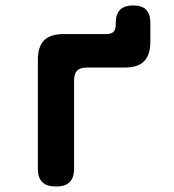

<svg xmlns="http://www.w3.org/2000/svg" viewBox="-20 -675 640 705"><path d="M186 10Q152 10 135.5 -6Q119 -22 119 -56V-456Q119 -504 142 -527Q165 -550 214 -550H372Q388 -550 396.5 -558Q405 -566 405 -583V-591Q405 -623 421 -639Q437 -655 469 -655Q501 -655 516.5 -639.5Q532 -624 532 -592V-521Q532 -473 509 -450Q486 -427 438 -427H299Q275 -427 263.5 -416Q252 -405 252 -380V-56Q252 -22 235.5 -6Q219 10 186 10Z"/></svg>

Font: Maple Mono NL
Style: Bold
Weight: 700
Monospace: yes
Designer: subframe7536
Version: Version 7.000